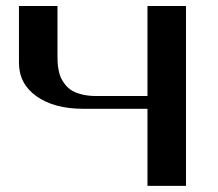

<svg xmlns="http://www.w3.org/2000/svg" viewBox="-20 -603 707 623"><path d="M458.5 0V-250H250Q156.2 -250 98.9 -290.3Q41.5 -330.6 41.5 -399.9V-583.5H166.5V-422.9Q166.5 -409.7 167 -399.9Q167.5 -390.1 170.2 -375.5Q172.9 -360.8 177.7 -350.3Q182.6 -339.8 191.9 -328.1Q201.2 -316.4 213.9 -308.8Q226.6 -301.3 246.6 -296.4Q266.6 -291.5 291.5 -291.5H458.5V-583.5H583.5V0Z"/></svg>

Font: Gputeks
Style: Bold
Weight: 600
Width: 8
Version: Version 0.9